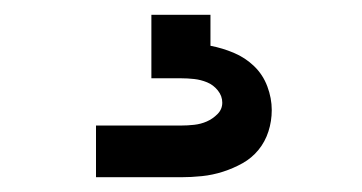

<svg xmlns="http://www.w3.org/2000/svg" viewBox="-20 -20 490 260"><path d="M110 220V150H225Q234 150 243 149Q252 148 260 144.5Q268 141 274.5 134.5Q281 128 281 119Q281 110 275 102.5Q269 95 260.5 91.5Q252 88 243 87Q234 86 225 86H185V0H265V42Q281 45 296.5 51.5Q312 58 324 69.5Q336 81 342 97Q348 113 348 129Q348 144 343.5 158Q339 172 330 183Q321 194 308.5 201Q296 208 282 212.5Q268 217 253.5 218.5Q239 220 225 220Z"/></svg>

Font: Iosevka Etoile Medium
Style: Regular
Weight: 500
Designer: Belleve Invis
Foundry: Belleve Invis
Version: Version 22.1.2; ttfautohint (v1.8.4)